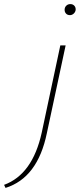

<svg xmlns="http://www.w3.org/2000/svg" viewBox="-151 -630 390 939"><path d="M144 -408H170L78 22Q33 240 -124 289L-131 274Q8 223 53 19ZM165 -582Q165 -594 173 -602Q181 -610 193 -610Q205 -610 212.5 -602Q220 -594 219 -581Q217 -570 209 -563Q201 -556 191 -556Q179 -556 172 -563.5Q165 -571 165 -582Z"/></svg>

Font: Ysabeau Extralight
Style: Italic
Weight: 200
Italic angle: -12°
Designer: Christian Thalmann (Catharsis Fonts)
Version: Version 0.003